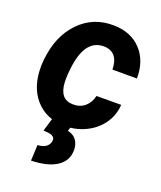

<svg xmlns="http://www.w3.org/2000/svg" viewBox="-141 -628 793 946"><g transform="rotate(20 255.5 -155.0)"><path d="M232.9 -103.5Q271 -102.5 296.4 -124.3Q321.8 -146 329.6 -182.1L459 -182.6Q455.6 -127 424.1 -82.5Q392.6 -38.1 340.1 -13.2Q287.6 11.7 229.5 10.3Q133.3 8.8 77.1 -56.2Q21 -121.1 22.9 -229L24.4 -255.9L24.9 -261.2Q38.1 -390.1 111.8 -465.6Q185.5 -541 293.9 -538.1Q383.3 -536.1 435.8 -479.7Q488.3 -423.3 487.3 -331.1H358.9Q358.9 -373.5 340.3 -397.9Q321.8 -422.4 284.7 -424.3Q186 -427.2 165 -280.3Q157.7 -227.1 159.7 -190.4Q164.6 -105 232.9 -103.5ZM265.6 -3.9 255.9 27.3Q286.1 33.7 301.5 54.9Q316.9 76.2 316.9 106.4Q316.9 162.6 270 193.8Q223.1 225.1 135.3 227.5L139.2 144.5Q193.4 142.1 201.7 101.6Q207.5 71.8 159.7 68.4L142.6 66.9L163.6 -2.4Z"/></g></svg>

Font: RobotoDraft
Style: Bold Italic
Weight: 700
Italic angle: -12°
Version: Version 2.001150; 2014